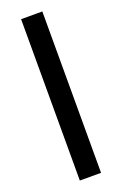

<svg xmlns="http://www.w3.org/2000/svg" viewBox="-146 -789 530 833"><g transform="rotate(-20 119.0 -372.5)"><path d="M70 -745H168V0H70Z"/></g></svg>

Font: BLUETTI 2.0 Normal
Style: Normal
Weight: 400
Designer: Stijn de Vries
Foundry: tokotype
Version: Version 2.005;October 31, 2023;FontCreator 14.0.0.2814 64-bi